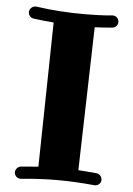

<svg xmlns="http://www.w3.org/2000/svg" viewBox="-52 -757 557 804"><g transform="rotate(5 226.0 -355.0)"><path d="M416 -682C416 -696 405 -708 390 -708C389 -708 389 -708 388 -708C349 -704 310 -703 270 -703C204 -703 136 -707 68 -717C67 -717 66 -717 65 -717C54 -717 39 -708 39 -691C39 -679 48 -668 61 -666C90 -662 118 -659 146 -657L135 -50C111 -48 86 -46 62 -44C49 -42 39 -31 39 -18C39 -5 50 7 65 7C66 7 66 7 67 7C117 2 168 -1 219 -1C271 -1 323 2 375 7C376 7 377 7 377 7C390 7 402 -2 403 -16C403 -30 395 -41 380 -44C354 -46 328 -48 303 -50L319 -652C344 -653 368 -655 392 -657C406 -658 416 -669 416 -682Z"/></g></svg>

Font: Ribeye
Style: Regular
Weight: 400
Designer: Astigmatic (AOETI)
Foundry: Astigmatic (AOETI)
Version: Version 1.000